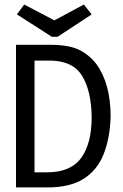

<svg xmlns="http://www.w3.org/2000/svg" viewBox="-20 -819 540 840"><path d="M50 1V-623H200Q281 -623 326 -601Q371 -579 402 -538Q464 -453 464 -308Q461 -213 433 -143.5Q405 -74 345.5 -36.5Q286 1 188 1ZM131 -65H185Q289 -65 335 -128Q381 -191 381 -305Q380 -421 339 -487.5Q298 -554 196 -554H131ZM347 -799 381 -756 232 -658H207L54 -756L86 -799L218 -730Z"/></svg>

Font: Inconsolata Medium
Style: Regular
Weight: 500
Monospace: yes
Designer: Raph Levien, Cyreal, Brenton Simpson
Foundry: Raph Levien, Cyreal, Google
Version: Version 3.001; ttfautohint (v1.8.2.53-6de2)